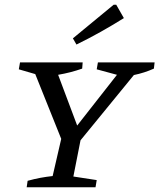

<svg xmlns="http://www.w3.org/2000/svg" viewBox="-20 -786 669 806"><path d="M92 0 96 -27Q125 -35 149.5 -39.5Q174 -44 201 -47L237 -203L128 -475L59 -495L64 -524H327L325 -498Q277 -481 224 -472L304 -259L471 -472L386 -495L391 -524H629L626 -498Q586 -480 542 -471L318 -197L288 -45L386 -30L381 0ZM301 -599 286 -625 457 -766H468L500 -710Q452 -680 403 -652.5Q354 -625 301 -599Z"/></svg>

Font: Piazzolla SC
Style: Italic
Weight: 400
Italic angle: -11.3°
Designer: Juan Pablo del Peral
Foundry: Huerta Tipografica
Version: Version 1.330